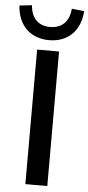

<svg xmlns="http://www.w3.org/2000/svg" viewBox="-102 -987 471 1022"><g transform="rotate(5 133.0 -476.0)"><path d="M191.4 0V-718.8H74.2V0ZM132.8 -774.4C232.4 -774.4 299.3 -838.4 305.7 -944.3L239.3 -951.7C234.4 -882.8 194.8 -844.7 132.3 -844.7C69.3 -844.7 31.2 -882.8 26.4 -951.7L-40 -944.3C-33.7 -838.4 33.2 -774.4 132.8 -774.4Z"/></g></svg>

Font: Winston Medium
Style: Regular
Weight: 500
Designer: Vernon Adams, Kim Jin-seong, David Berlow, Cristiano Sobral
Foundry: The Winston Project Authors
Version: Version 3.004